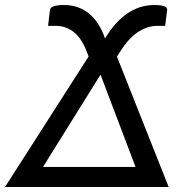

<svg xmlns="http://www.w3.org/2000/svg" viewBox="-66 -745 717 765"><path d="M-46 0 287 -520 279 -541Q257.5 -595.5 226 -618.8Q194.5 -642 157.5 -642H125.5L133 -705Q135.5 -725 189.5 -725Q213 -725 235.5 -718.8Q258 -712.5 278.2 -698.8Q298.5 -685 315.8 -662.8Q333 -640.5 346 -609L352.5 -591.5L363.5 -609Q384 -640.5 406.8 -662.8Q429.5 -685 453 -698.8Q476.5 -712.5 500.8 -718.8Q525 -725 548.5 -725Q602.5 -725 600 -705L592 -642H560Q523.5 -642 486 -618.8Q448.5 -595.5 414 -541L400 -519.5L606 0ZM105.5 -80H474L334.5 -447.5Z"/></svg>

Font: Lato Medium
Style: Italic
Weight: 500
Italic angle: -7°
Designer: Lukasz Dziedzic
Foundry: tyPoland Lukasz Dziedzic
Version: Version 2.006; 2014-01-15